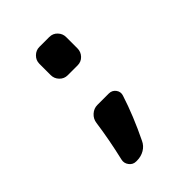

<svg xmlns="http://www.w3.org/2000/svg" viewBox="-206 -681 912 912"><g transform="rotate(-45 250.0 -225.0)"><path d="M300.8 -190.4Q323.2 -190.4 335.9 -173.3Q348.6 -156.2 341.8 -135.7Q308.6 -32.2 253.9 80.1Q243.2 103.5 220.7 116.7Q198.2 129.9 170.9 129.9H165Q143.6 129.9 130.4 112.3Q117.2 94.7 122.1 74.2Q147.5 -34.2 161.1 -132.8Q164.1 -157.2 182.6 -173.8Q201.2 -190.4 224.6 -190.4ZM291 -580.1Q315.4 -580.1 331.5 -563Q347.7 -545.9 347.7 -523.4V-447.3Q347.7 -423.8 331.5 -406.7Q315.4 -389.6 291 -389.6H224.6Q201.2 -389.6 184.6 -406.7Q168 -423.8 168 -447.3V-523.4Q168 -546.9 185.1 -563.5Q202.1 -580.1 224.6 -580.1Z"/></g></svg>

Font: Rounded Mgen+ 1mn bold
Style: Bold
Weight: 700
Designer: [Source Han Sans]
Ryoko NISHIZUKA  (kana & ideographs); Paul D. Hunt (Latin, Greek & Cyrillic); Wenlong ZHANG  (bopomofo
Version: Version 1.059.20150602